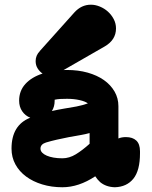

<svg xmlns="http://www.w3.org/2000/svg" viewBox="-20 -747 642 813"><path d="M294.9 -694.3Q324.7 -727.1 364.7 -727.1Q383.8 -727.1 402.8 -719.2Q421.9 -711.4 437 -697.8Q452.1 -684.1 461.7 -665.8Q471.2 -647.5 471.2 -626.5Q471.2 -578.1 423.3 -550.3L249 -450.2Q252.9 -450.7 256.3 -450.7Q259.8 -450.7 263.7 -450.7Q311 -450.7 351.1 -439.5Q391.1 -428.2 419.9 -408Q448.7 -387.7 465.1 -359.4Q481.4 -331.1 481.4 -297.4V-160.6Q494.6 -166.5 513.2 -166.5Q541.5 -166.5 557.1 -151.9Q572.8 -137.2 572.8 -106.4V-98.1Q572.8 -24.9 544.7 9.8Q516.6 44.4 466.3 45.9Q429.2 44.9 404.3 24.4Q392.6 13.7 383.3 -0.5Q313.5 45.9 244.1 45.9Q198.2 45.9 158.9 33.9Q119.6 22 90.6 0.5Q61.5 -21 45.2 -51Q28.8 -81.1 28.8 -117.7Q28.8 -217.3 107.9 -248.5H108.4Q86.9 -256.8 74 -275.9Q61 -294.9 61 -320.8Q61 -362.3 87.4 -391.4Q113.8 -420.4 160.2 -435.5Q147.9 -443.8 139.4 -457.3Q130.9 -470.7 130.9 -488.3Q130.9 -512.7 148.9 -530.8L147.5 -529.8ZM359.4 -183.6Q341.8 -178.7 323.5 -175.5Q305.2 -172.4 286.6 -168.9H287.6Q283.7 -168 280 -167.7Q276.4 -167.5 272.5 -166.5Q244.6 -161.1 220.2 -155.5Q195.8 -149.9 174.8 -143.6Q151.4 -136.2 151.4 -117.7Q151.4 -108.4 158.4 -100.8Q165.5 -93.3 178 -87.9Q190.4 -82.5 207.3 -79.6Q224.1 -76.7 244.1 -76.7Q273.4 -76.7 301.3 -93.8Q329.1 -110.8 359.4 -138.2ZM211.4 -319.8Q211.4 -295.4 199.7 -276.9Q225.1 -282.7 251.5 -287.1Q277.8 -291 304 -296.1Q330.1 -301.3 352.1 -309.1Q340.8 -317.9 316.7 -323.2Q292.5 -328.6 263.7 -328.6Q248 -328.6 234.9 -327.9Q221.7 -327.1 211.4 -324.7Z"/></svg>

Font: Erica Type
Style: Bold
Weight: 700
Designer: Peter Wiegel
Foundry: Peter Wiegel
Version: Version 1.000 2010 initial release